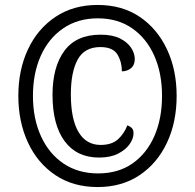

<svg xmlns="http://www.w3.org/2000/svg" viewBox="-20 -745 787 775"><path d="M374 10Q275 10 203 -38.5Q131 -87 92.5 -170.5Q54 -254 54 -358Q54 -463 93 -546Q132 -629 204 -677Q276 -725 374 -725Q473 -725 544 -677Q615 -629 654 -546Q693 -463 693 -358Q693 -252 654 -169Q615 -86 543.5 -38Q472 10 374 10ZM376 -45Q457 -45 514.5 -85Q572 -125 603 -195.5Q634 -266 634 -358Q634 -450 602.5 -520.5Q571 -591 513 -631Q455 -671 375 -671Q294 -671 235 -630.5Q176 -590 144.5 -519.5Q113 -449 113 -358Q113 -266 145.5 -195Q178 -124 237 -84.5Q296 -45 376 -45ZM380 -109Q290 -109 241 -175Q192 -241 192 -362Q192 -475 240 -540Q288 -605 386 -605Q434 -605 464 -590Q494 -575 509 -552.5Q524 -530 524 -507Q524 -482 508.5 -469.5Q493 -457 472 -457Q472 -495 454 -525Q436 -555 385 -555Q321 -555 293.5 -504.5Q266 -454 266 -364Q266 -264 297 -212Q328 -160 386 -160Q431 -160 456 -182.5Q481 -205 494 -239Q507 -234 513 -227Q519 -220 519 -207Q519 -186 503.5 -163.5Q488 -141 457 -125Q426 -109 380 -109Z"/></svg>

Font: Noto Serif Hebrew Condensed Black
Style: Regular
Weight: 900
Width: 3
Designer: Monotype Design Team
Foundry: Monotype Imaging Inc.
Version: Version 2.004; ttfautohint (v1.8.4.7-5d5b)